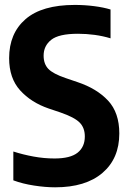

<svg xmlns="http://www.w3.org/2000/svg" viewBox="-20 -770 534 799"><path d="M209.5 9.5Q169 9.5 121.8 2.2Q74.5 -5 35.5 -19.5V-139.5Q76 -126.5 119.8 -118.5Q163.5 -110.5 207 -110.5Q272.5 -110.5 302.8 -134.5Q333 -158.5 333 -202Q333 -238.5 311.2 -260.2Q289.5 -282 231.5 -302L182.5 -318.5Q109.5 -343.5 63.8 -394Q18 -444.5 18 -528Q18 -631 86.2 -690.2Q154.5 -749.5 291 -749.5Q332 -749.5 371.2 -744.5Q410.5 -739.5 440 -730.5V-610.5Q409 -620 374.2 -624.8Q339.5 -629.5 304.5 -629.5Q224.5 -629.5 193 -604.2Q161.5 -579 161.5 -538.5Q161.5 -504 181 -483.5Q200.5 -463 253.5 -445L302 -428.5Q383 -401.5 429.8 -351.2Q476.5 -301 476.5 -214.5Q476.5 -110.5 406.5 -50.5Q336.5 9.5 209.5 9.5Z"/></svg>

Font: Encode Sans Condensed
Style: Bold
Weight: 700
Width: 3
Designer: Multiple Designers
Foundry: Impallari Type
Version: Version 3.000; ttfautohint (v1.8.3) -l 8 -r 50 -G 200 -x 14 